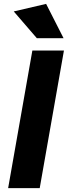

<svg xmlns="http://www.w3.org/2000/svg" viewBox="-20 -971 350 991"><path d="M22 0 147 -710H310L185 0ZM170 -774 51 -912 218 -951 308 -774Z"/></svg>

Font: Livvic
Style: Bold Italic
Weight: 700
Italic angle: -10°
Designer: Jacques Le Bailly, Baron von Fonthausen
Version: Version 1.001; ttfautohint (v1.8.2)